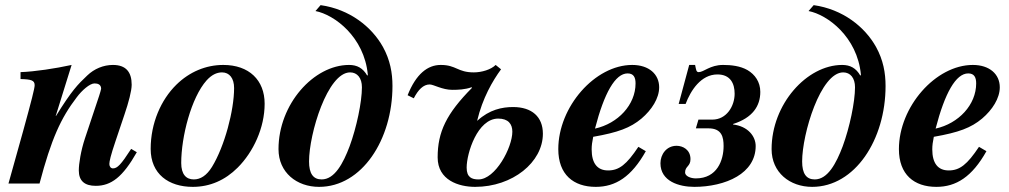

<svg xmlns="http://www.w3.org/2000/svg" viewBox="-20 -715 3931 748"><path d="M491 -135C451 -73 437 -59 420 -59C412 -59 406 -66 406 -76C406 -86 411 -109 430 -165L465 -269C481 -316 493 -361 493 -385C493 -434 471 -462 420 -462C383 -462 347 -447 320 -421C283 -386 260 -363 198 -263H197L259 -462C195 -448 116 -436 60 -434V-407C102 -406 115 -402 115 -383C115 -371 103 -324 70 -204L13 0H134C180 -174 217 -255 279 -336C299 -363 330 -390 348 -390C361 -390 374 -386 374 -369C374 -366 369 -351 366 -341L311 -176C295 -128 287 -77 287 -51C287 -10 310 9 353 9C413 9 458 -25 513 -122Z M892 -372C892 -285 855 -145 806 -65C785 -31 761 -16 735 -16C705 -16 686 -36 686 -80C686 -182 725 -335 785 -402C804 -423 824 -433 845 -433C874 -433 892 -410 892 -372ZM1011 -311C1011 -403 950 -462 850 -462C782 -462 718 -435 667 -385C607 -326 567 -235 567 -135C567 -37 637 13 731 13C798 13 857 -13 906 -62C967 -123 1011 -217 1011 -311Z M1390 -375C1390 -318 1369 -218 1342 -145C1317 -79 1284 -16 1233 -16C1200 -16 1184 -39 1184 -86C1184 -194 1256 -433 1344 -433C1372 -433 1390 -411 1390 -375ZM1209 -672C1282 -658 1399 -572 1413 -424L1411 -420C1394 -450 1371 -462 1340 -462C1202 -462 1065 -309 1065 -134C1065 -43 1136 13 1223 13C1390 13 1509 -171 1509 -380C1509 -431 1500 -481 1472 -532C1428 -611 1342 -679 1229 -695Z M1976 -202C1976 -140 1910 -16 1844 -16C1818 -16 1798 -24 1798 -62C1798 -118 1840 -253 1921 -253C1960 -253 1976 -232 1976 -202ZM1839 -245C1860 -333 1899 -400 1932 -445L1911 -462C1893 -444 1857 -433 1826 -433C1762 -433 1758 -462 1697 -462C1646 -462 1601 -427 1568 -344L1592 -332C1609 -365 1629 -386 1654 -386C1669 -386 1703 -365 1742 -365C1765 -365 1791 -366 1817 -375L1819 -373C1719 -272 1685 -201 1685 -102C1685 -13 1767 13 1831 13C1977 13 2095 -83 2095 -194C2095 -260 2052 -298 1979 -298C1936 -298 1887 -288 1840 -245Z M2456 -390C2456 -307 2388 -234 2298 -214C2334 -353 2377 -429 2425 -429C2449 -429 2456 -413 2456 -390ZM2467 -143C2421 -74 2392 -51 2349 -51C2307 -51 2285 -79 2285 -133C2285 -149 2287 -162 2291 -182C2388 -199 2436 -217 2479 -253C2519 -287 2548 -332 2548 -375C2548 -426 2508 -462 2443 -462C2298 -462 2155 -299 2155 -134C2155 -35 2214 13 2301 13C2378 13 2440 -26 2496 -126Z M2665 -462 2624 -310H2651C2671 -363 2711 -425 2775 -425C2826 -425 2842 -389 2842 -350C2842 -302 2811 -249 2755 -249H2701L2691 -215H2740C2792 -215 2799 -181 2799 -146C2799 -91 2774 -20 2691 -20C2670 -20 2649 -29 2649 -43C2649 -68 2670 -66 2670 -95C2670 -132 2640 -147 2616 -147C2576 -147 2553 -113 2553 -79C2553 -9 2625 13 2685 13C2744 13 2806 0 2851 -27C2895 -53 2924 -93 2924 -146C2924 -184 2894 -223 2836 -230V-232C2912 -256 2942 -302 2942 -357C2942 -396 2921 -425 2892 -442C2864 -458 2829 -462 2797 -462C2746 -462 2722 -434 2702 -434C2692 -434 2692 -444 2688 -462Z M3311 -375C3311 -318 3290 -218 3263 -145C3238 -79 3205 -16 3154 -16C3121 -16 3105 -39 3105 -86C3105 -194 3177 -433 3265 -433C3293 -433 3311 -411 3311 -375ZM3130 -672C3203 -658 3320 -572 3334 -424L3332 -420C3315 -450 3292 -462 3261 -462C3123 -462 2986 -309 2986 -134C2986 -43 3057 13 3144 13C3311 13 3430 -171 3430 -380C3430 -431 3421 -481 3393 -532C3349 -611 3263 -679 3150 -695Z M3783 -390C3783 -307 3715 -234 3625 -214C3661 -353 3704 -429 3752 -429C3776 -429 3783 -413 3783 -390ZM3794 -143C3748 -74 3719 -51 3676 -51C3634 -51 3612 -79 3612 -133C3612 -149 3614 -162 3618 -182C3715 -199 3763 -217 3806 -253C3846 -287 3875 -332 3875 -375C3875 -426 3835 -462 3770 -462C3625 -462 3482 -299 3482 -134C3482 -35 3541 13 3628 13C3705 13 3767 -26 3823 -126Z"/></svg>

Font: XITS
Style: Bold Italic
Weight: 700
Italic angle: -16.33°
Designer: MicroPress Inc., with final additions and corrections provided by Coen Hoffman, Elsevier (retired)
Version: Version 1.302